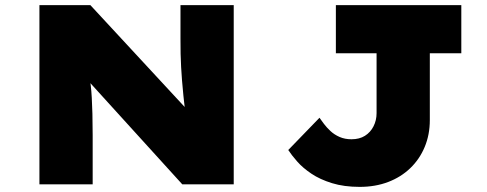

<svg xmlns="http://www.w3.org/2000/svg" viewBox="-20 -720 1902 750"><path d="M134 0V-700H333L745 -255L705 -269Q700 -312 696.5 -345.5Q693 -379 691 -406Q689 -433 687.5 -458Q686 -483 685.5 -510Q685 -537 685 -570V-700H893V0H692L247 -490L322 -466Q326 -445 329 -426Q332 -407 334.5 -386Q337 -365 338.5 -338Q340 -311 341 -275.5Q342 -240 342 -191V0ZM1385 10Q1324 10 1277 -4.5Q1230 -19 1196.5 -41.5Q1163 -64 1141 -89Q1119 -114 1106 -134L1228 -260Q1235 -250 1245.5 -236Q1256 -222 1271 -208Q1286 -194 1306.5 -185Q1327 -176 1353 -176Q1384 -176 1405.5 -189.5Q1427 -203 1439 -226.5Q1451 -250 1451 -278V-512H1292V-700H1782V-512H1659V-251Q1659 -194 1639 -146Q1619 -98 1582.5 -63Q1546 -28 1496 -9Q1446 10 1385 10Z"/></svg>

Font: Lexend Mega Black
Style: Regular
Weight: 900
Version: Version 1.007